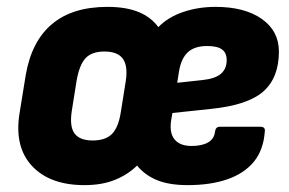

<svg xmlns="http://www.w3.org/2000/svg" viewBox="-20 -528 842 559"><path d="M226 11Q125 11 73 -45Q21 -101 37 -199L55 -310Q72 -408 131.5 -458Q191 -508 293 -508Q347 -508 383.5 -493Q420 -478 441 -449Q469 -478 513 -493Q557 -508 608 -508Q692 -508 742 -473Q792 -438 792 -378Q792 -302 747 -262Q702 -222 595 -211L482 -199L479 -182Q472 -143 487.5 -123Q503 -103 538 -103Q568 -103 586 -113.5Q604 -124 606 -145Q608 -159 620 -159H738Q753 -159 751 -145Q747 -91 719 -57Q691 -23 642 -6Q593 11 526 11Q474 11 438.5 -3Q403 -17 379 -46Q353 -20 315 -4.5Q277 11 226 11ZM250 -119Q287 -119 306 -138Q325 -157 332 -203L346 -291Q353 -335 338 -356.5Q323 -378 284 -378Q247 -378 229 -358.5Q211 -339 203 -293L189 -205Q182 -160 197 -139.5Q212 -119 250 -119ZM496 -287 570 -295Q607 -299 623.5 -313.5Q640 -328 640 -353Q640 -374 626.5 -384Q613 -394 583 -394Q546 -394 526.5 -375.5Q507 -357 501 -319Z"/></svg>

Font: Sofia Sans Semi Condensed Black
Style: Italic
Weight: 900
Italic angle: -9°
Version: Version 4.100